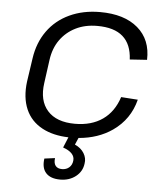

<svg xmlns="http://www.w3.org/2000/svg" viewBox="-53 -594 714 834"><g transform="rotate(5 304.0 -177.0)"><path d="M240 193Q198 193 178 171Q158 149 164 108L210 102Q207 124 216 135.5Q225 147 244 147Q263 147 275.5 136Q288 125 290 106Q292 89 279.5 75.5Q267 62 241 53L260 7Q193 5 146 -20Q95 -47 73 -98Q51 -149 60 -219L75 -321Q85 -390 121.5 -441Q158 -492 217 -519.5Q276 -547 350 -547Q456 -547 515 -496.5Q574 -446 571 -358L496 -353Q493 -419 455 -452.5Q417 -486 343 -486Q290 -486 249 -465.5Q208 -445 182 -408.5Q156 -372 149 -321L135 -219Q124 -142 163 -98Q202 -54 283 -54Q355 -54 403.5 -88Q452 -122 473 -187L546 -182Q524 -95 451 -44Q389 -1 304 6L291 36Q318 48 331 69.5Q344 91 340 114Q336 149 308 171Q280 193 240 193Z"/></g></svg>

Font: Pathway Extreme 8pt Thin 12pt Light
Style: Italic
Weight: 300
Italic angle: -8°
Version: Version 1.001;gftools[0.9.26]